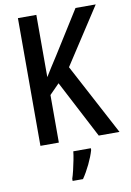

<svg xmlns="http://www.w3.org/2000/svg" viewBox="-100 -775 720 1057"><g transform="rotate(-10 259.5 -246.5)"><path d="M519 0H403L235 -322L180 -266V0H77V-714H180V-366Q192 -386 209.5 -413.5Q227 -441 249 -475L399 -714H512L307 -399ZM348 71Q338 106 318 147.5Q298 189 276 221H218V209Q224 192 230.5 164.5Q237 137 242.5 109Q248 81 250 61H348Z"/></g></svg>

Font: Noto Sans Georgian Condensed Medium
Style: Regular
Weight: 500
Width: 3
Designer: Monotype Design Team, Akaki Razmadze
Foundry: Google LLC
Version: Version 2.005; ttfautohint (v1.8.4.7-5d5b)